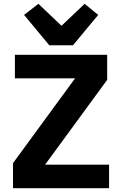

<svg xmlns="http://www.w3.org/2000/svg" viewBox="-20 -985 640 1005"><path d="M551 0H48V-131L373 -575H58V-698H541V-567L216 -123H551ZM238 -748 106 -907 181 -965 302 -850 423 -965 494 -907 362 -748Z"/></svg>

Font: iA Writer Quattro V
Style: Regular
Weight: 400
Designer: Mike Abbink, Paul van der Laan, Pieter van Rosmalen, Oliver Reichenstein
Foundry: Information Architects Inc.
Version: Version 2.000